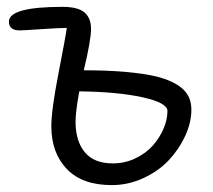

<svg xmlns="http://www.w3.org/2000/svg" viewBox="-20 -535 619 557"><path d="M304.2 2Q218.3 2 173.6 -44.9Q128.9 -91.8 128.9 -168.9Q128.9 -215.8 149.9 -323.5Q170.9 -431.2 173.8 -454.1Q146 -453.6 96.2 -450.2Q46.4 -446.8 37.1 -446.8Q5.9 -446.8 5.9 -472.2Q5.9 -515.1 161.1 -515.1Q206.5 -515.1 225.3 -498.8Q244.1 -482.4 244.1 -451.2Q244.1 -418.5 223.1 -331.1Q356.4 -331.1 434.1 -313Q483.9 -300.3 509.5 -277.6Q535.2 -254.9 535.2 -216.8Q535.2 -179.7 517.3 -140.9Q499.5 -102.1 469.7 -70.3Q439.9 -38.6 396 -18.3Q352.1 2 304.2 2ZM199.2 -182.1Q199.2 -125.5 226.1 -93.3Q252.9 -61 307.1 -61Q341.8 -61 372.3 -75.4Q402.8 -89.8 422.9 -112.3Q442.9 -134.8 454.3 -161.4Q465.8 -188 465.8 -212.9Q465.8 -236.8 393.8 -252.7Q321.8 -268.6 210 -270Q199.2 -210.9 199.2 -182.1Z"/></svg>

Font: Shantell Sans Irregular
Style: Regular
Weight: 300
Designer: Stephen Nixon, Anya Danilova, Shantell Martin
Foundry: Arrow Type
Version: Version 1.006;[9816181b4]